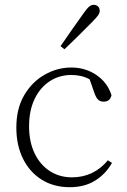

<svg xmlns="http://www.w3.org/2000/svg" viewBox="-20 -766 527 799"><path d="M270 13Q204 13 154 -18Q104 -49 76 -105Q48 -161 48 -235Q48 -314 80.5 -369.5Q113 -425 165.5 -455Q218 -485 277 -485Q335 -485 381 -454Q427 -423 444 -370Q438 -343 412 -343Q396 -343 388 -351.5Q380 -360 375 -373L353 -436Q334 -446 315 -450Q296 -454 277 -454Q227 -454 187 -428Q147 -402 124 -354Q101 -306 101 -240Q101 -176 124 -128Q147 -80 187.5 -54Q228 -28 279 -28Q370 -28 429 -99L446 -88Q420 -42 376 -14.5Q332 13 270 13ZM232 -574Q257 -610 281.5 -645.5Q306 -681 328 -711Q342 -731 351 -738.5Q360 -746 370 -746Q380 -746 387.5 -739.5Q395 -733 395 -721Q395 -712 388 -702Q381 -692 364 -675Q339 -650 309.5 -620.5Q280 -591 248 -561Z"/></svg>

Font: Source Serif Pro Light
Style: Regular
Weight: 300
Designer: Frank Grießhammer
Foundry: Adobe Systems Incorporated
Version: Version 3.001;hotconv 1.0.111;makeotfexe 2.5.65597